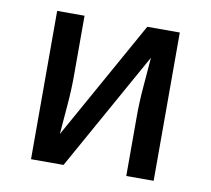

<svg xmlns="http://www.w3.org/2000/svg" viewBox="-64 -591 728 663"><g transform="rotate(10 300.0 -260.0)"><path d="M85 0V-520H181V-312Q181 -260 176.5 -207.5Q172 -155 168 -103L401 -520H515V0H419V-208Q419 -260 423.5 -312.5Q428 -365 432 -417L199 0Z"/></g></svg>

Font: Iosevka Medium Extended
Style: Regular
Weight: 500
Width: 7
Monospace: yes
Designer: Belleve Invis
Foundry: Belleve Invis
Version: Version 32.5.0; ttfautohint (v1.8.4)